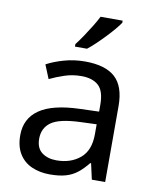

<svg xmlns="http://www.w3.org/2000/svg" viewBox="-86 -883 734 908"><g transform="rotate(10 280.5 -429.0)"><path d="M288 -596Q386 -596 433 -553Q480 -510 480 -416V-51H416L399 -127H395Q372 -98 347.5 -78.5Q323 -59 291.5 -50Q260 -41 215 -41Q167 -41 128.5 -58Q90 -75 68 -110.5Q46 -146 46 -200Q46 -280 109 -323.5Q172 -367 303 -371L394 -374V-406Q394 -473 365 -499Q336 -525 283 -525Q241 -525 203 -512.5Q165 -500 132 -484L105 -550Q140 -569 188 -582.5Q236 -596 288 -596ZM314 -310Q214 -306 175.5 -278Q137 -250 137 -199Q137 -154 164.5 -133Q192 -112 235 -112Q303 -112 348 -149.5Q393 -187 393 -265V-313ZM429 -807Q420 -793 403 -773Q386 -753 365.5 -731.5Q345 -710 324.5 -690.5Q304 -671 286 -657H228V-669Q243 -688 260.5 -714Q278 -740 295 -767.5Q312 -795 323 -817H429Z"/></g></svg>

Font: Noto Sans Tamil UI
Style: Regular
Weight: 400
Designer: Jelle Bosma - Monotype Design Team
Foundry: Monotype Imaging Inc.
Version: Version 2.004